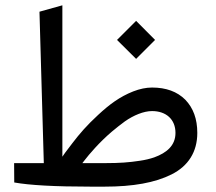

<svg xmlns="http://www.w3.org/2000/svg" viewBox="-20 -697 805 717"><path d="M417 -547.9 488.3 -477.1 559.1 -547.9 488.3 -619.1ZM635.3 -200.7C635.3 -153.8 603 -126.5 556.2 -109.4C540.5 -104 522.5 -99.6 502.4 -96.7C461.9 -90.3 423.8 -87.9 377 -87.9H287.6L295.9 -98.6C312 -119.6 350.6 -165.5 397.9 -205.6C414.1 -219.2 430.2 -231.9 446.3 -243.7C479 -266.6 516.6 -282.2 547.9 -282.2C600.1 -282.2 635.3 -251.5 635.3 -200.7ZM547.9 -370.1C525.4 -370.1 502 -365.2 477.1 -355.5C427.7 -335.9 389.2 -307.6 346.7 -268.1C303.7 -228.5 277.8 -198.2 250.5 -162.6C236.3 -144.5 227.5 -132.8 223.1 -126.5C218.8 -120.1 215.3 -115.2 212.9 -111.8V-677.2L127.4 -653.3L143.6 -87.9H32.7L33.2 -15.6C89.4 -5.4 184.6 0 318.8 0H370.6C476.6 0 559.1 -14.6 621.1 -45.9C683.1 -77.1 716.8 -129.9 716.8 -200.7C716.8 -252.9 701.7 -293.9 671.9 -324.7C641.6 -355 600.1 -370.1 547.9 -370.1Z"/></svg>

Font: Samim
Style: Regular
Weight: 400
Foundry: DejaVu fonts team - Redesigned by Saber Rastikerdar
Version: Version 4.0.5